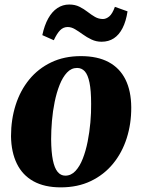

<svg xmlns="http://www.w3.org/2000/svg" viewBox="-20 -794 614 828"><path d="M328.5 -552Q400.5 -552 448.5 -526.2Q496.5 -500.5 521 -451.2Q545.5 -402 546 -331.5Q546.5 -261 526.5 -198.2Q506.5 -135.5 467.5 -88Q428.5 -40.5 371.8 -13.2Q315 14 242 14Q172 14 124.5 -12.2Q77 -38.5 52.8 -88Q28.5 -137.5 27.5 -206.5Q27.5 -278.5 47.5 -341.2Q67.5 -404 106.2 -451.2Q145 -498.5 201 -525.2Q257 -552 328.5 -552ZM312.5 -501Q287.5 -501 269 -481.2Q250.5 -461.5 237.2 -428.2Q224 -395 215.8 -354.8Q207.5 -314.5 204 -272.5Q200.5 -230.5 200.5 -193.5Q201 -138 208 -103.5Q215 -69 228.5 -52.8Q242 -36.5 261.5 -36.5Q286.5 -36.5 305.2 -56.5Q324 -76.5 337 -109.8Q350 -143 358 -183.5Q366 -224 369.8 -266.2Q373.5 -308.5 373 -346Q373 -403.5 366 -437.5Q359 -471.5 345.8 -486.2Q332.5 -501 312.5 -501ZM162.5 -642.5Q171.5 -685 188 -714.5Q204.5 -744 227.5 -759.2Q250.5 -774.5 278.5 -774.5Q303.5 -774.5 322.5 -765Q341.5 -755.5 357.5 -743Q373.5 -730.5 389.5 -721.2Q405.5 -712 424 -712Q437.5 -712 451 -723Q464.5 -734 475.5 -764.5L530 -745Q523.5 -702 508.5 -672.8Q493.5 -643.5 471 -628.8Q448.5 -614 418 -614Q395 -614 374.8 -623.5Q354.5 -633 337 -645.8Q319.5 -658.5 303.5 -668Q287.5 -677.5 272 -677.5Q253 -677.5 239.2 -663.5Q225.5 -649.5 212 -620.5Z"/></svg>

Font: Merriweather 60pt Black
Style: Italic
Weight: 900
Italic angle: -7.8°
Version: Version 2.101